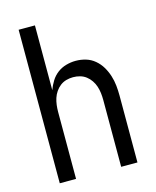

<svg xmlns="http://www.w3.org/2000/svg" viewBox="-111 -812 722 888"><g transform="rotate(-15 250.0 -367.5)"><path d="M64 0V-735H142V-425Q150 -447 162.5 -467Q175 -487 193.5 -501Q212 -515 235 -521.5Q258 -528 281 -528Q306 -528 329.5 -521Q353 -514 372 -498Q391 -482 403.5 -461Q416 -440 423.5 -416.5Q431 -393 433.5 -368.5Q436 -344 436 -320V0H358V-320Q358 -337 356 -353.5Q354 -370 349 -385.5Q344 -401 334.5 -415Q325 -429 312 -439Q299 -449 283 -453.5Q267 -458 250 -458Q233 -458 217 -453.5Q201 -449 188 -439Q175 -429 165.5 -415Q156 -401 151 -385.5Q146 -370 144 -353.5Q142 -337 142 -320V0Z"/></g></svg>

Font: Iosevka
Style: Regular
Weight: 400
Monospace: yes
Designer: Belleve Invis
Foundry: Belleve Invis
Version: Version 33.2.3; ttfautohint (v1.8.4)